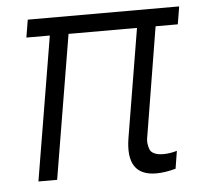

<svg xmlns="http://www.w3.org/2000/svg" viewBox="-45 -591 681 646"><g transform="rotate(-5 296.0 -268.5)"><path d="M583.1 -545.5 573.2 -485.8H498.2L438.6 -122.2Q435 -105.5 436.8 -93.6Q438.6 -81.7 441.9 -74.2Q445.3 -66.8 452.8 -62.5Q460.2 -58.2 468.4 -56.6Q476.6 -55 487.6 -55Q509.2 -55 533 -62.1L523.4 -2.5Q487.6 7.5 457.7 7.5Q353.7 7.5 374.6 -119.7L435.4 -485.8H204.2L123.2 0H60L141 -485.8H61.8L71.7 -545.5Z"/></g></svg>

Font: Karasuma Gothic
Style: Light Italic
Weight: 300
Italic angle: 9.39998°
Designer: Rasmus Andersson / Ryoko Nishizuka
Foundry: rsms
Version: Version 1.00